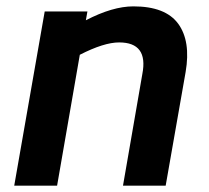

<svg xmlns="http://www.w3.org/2000/svg" viewBox="-20 -586 659 606"><path d="M400.9 -565.9Q502.4 -565.9 542.5 -511Q582.5 -456.1 565.9 -358.9L502.9 0H368.2L429.2 -352.1Q448.7 -452.1 356 -452.1Q308.1 -452.1 231.9 -413.1L160.2 0H24.9L121.1 -549.8H255.9L251 -522Q335.4 -565.9 400.9 -565.9Z"/></svg>

Font: Stilu SemiBold
Style: Italic
Weight: 600
Italic angle: -10°
Designer: Genilson Lima Santos
Foundry: Genilson Lima Santos
Version: Version 1.200;PS 001.200;hotconv 1.0.88;makeotf.lib2.5.64775